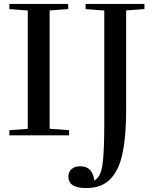

<svg xmlns="http://www.w3.org/2000/svg" viewBox="-20 -683 769 969"><path d="M27.3 0V-25.9L120.1 -32.7V-629.9L27.3 -637.2V-663.1H324.2V-637.2L230.5 -630.4V-33.2L328.6 -25.9V0ZM414.1 266.1Q325.2 266.1 325.2 208.5Q325.2 183.6 341.8 169.7Q358.4 155.8 385.7 156.2Q446.8 156.2 456.1 228Q487.8 210.9 497.1 149.7Q506.3 88.4 506.3 -64.5V-629.9L412.1 -637.2V-663.1H709V-637.2L616.7 -630.4V-133.3Q616.7 -66.9 612.8 -14.6Q608.9 37.6 599.9 83.7Q590.8 129.9 575.7 162.6Q560.5 195.3 538.3 219.2Q516.1 243.2 485.1 254.6Q454.1 266.1 414.1 266.1Z"/></svg>

Font: Elstob 14pt Medium
Style: Regular
Weight: 500
Designer: Peter S. Baker
Version: Version 1.015